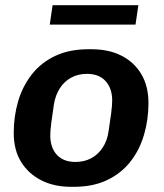

<svg xmlns="http://www.w3.org/2000/svg" viewBox="-20 -711 634 741"><path d="M254 10Q189 10 139.5 -15Q90 -40 61.5 -86Q33 -132 33 -198Q33 -262 50 -320Q67 -378 102.5 -423.5Q138 -469 192.5 -495Q247 -521 322 -521H333Q399 -521 448 -496.5Q497 -472 525 -425.5Q553 -379 553 -313Q553 -250 536 -191.5Q519 -133 484 -88Q449 -43 394.5 -16.5Q340 10 265 10ZM271 -86Q305 -86 331.5 -100Q358 -114 376 -141Q394 -168 399 -204Q405 -242 409 -273.5Q413 -305 413 -323Q413 -370 387.5 -398Q362 -426 315 -426Q282 -426 255 -411.5Q228 -397 211 -370.5Q194 -344 188 -308Q182 -269 178 -237.5Q174 -206 174 -189Q174 -141 199.5 -113.5Q225 -86 271 -86ZM172 -616 183 -691H514L503 -616Z"/></svg>

Font: Chivo SemiBold
Style: Italic
Weight: 600
Italic angle: -8.05°
Designer: Hector Gatti
Foundry: Omnibus-Type
Version: Version 2.002